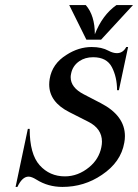

<svg xmlns="http://www.w3.org/2000/svg" viewBox="-20 -734 549 764"><path d="M255.4 -713.9H321.3Q357.4 -672.4 357.4 -597.7Q387.2 -674.3 443.4 -713.9H509.3L382.3 -576.2H323.7ZM228.5 9.8Q171.4 9.8 125.5 -19Q106 -31.2 93.8 -31.2Q68.4 -31.2 49.3 9.8H42L90.8 -221.2H98.1Q98.1 -120.6 137.9 -76.4Q177.7 -32.2 238.3 -32.2Q290.5 -32.2 335 -68.8Q374 -101.1 383.3 -148.4Q385.7 -160.2 385.7 -170.4Q385.7 -222.2 331.5 -249.5L256.3 -287.6Q175.8 -328.1 175.8 -397.9Q175.8 -408.7 177.7 -419.9Q187.5 -480.5 245.1 -516.1Q293 -546.9 344.7 -546.9Q384.8 -546.9 411.6 -532.2Q429.7 -522.5 445.3 -522.5Q469.2 -522.5 482.4 -546.9H489.7L453.1 -375H445.8Q445.8 -426.8 425.3 -466.6Q404.8 -506.3 350.6 -506.3Q318.8 -506.3 295.9 -490.7Q268.6 -472.2 262.7 -439.9Q261.2 -433.1 261.2 -426.8Q261.2 -385.7 313 -358.9L380.9 -323.7Q477.1 -273.9 477.1 -192.4Q477.1 -179.7 474.6 -166.5Q461.4 -88.9 385.3 -38.1Q314.9 9.8 228.5 9.8Z"/></svg>

Font: Modern Antiqua
Style: Book Oblique
Weight: 400
Italic angle: -12°
Designer: Wojciech Kalinowski "wmk69" (wmk69@o2.pl)
Foundry: Wojciech Kalinowski "wmk69" (wmk69@o2.pl)
Version: Version 3.1.0; 2021-05-28